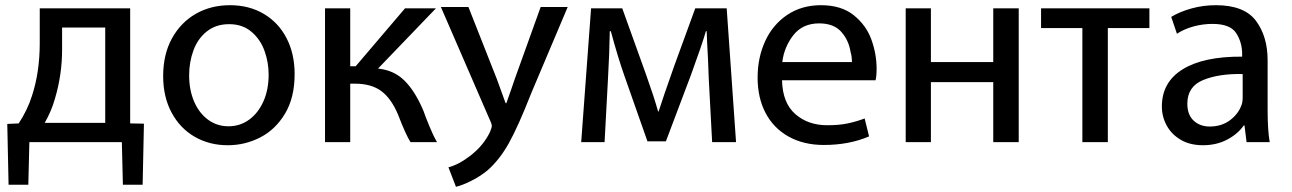

<svg xmlns="http://www.w3.org/2000/svg" viewBox="-20 -519 4971 739"><path d="M481 -487V-44L534 -43L529 192H453L449 28H93L89 192H13L8 -42L52 -44Q86 -96 103 -150Q133 -241 133 -354V-487ZM219 -329Q219 -232 192 -141Q178 -91 152 -46H385V-413H219Z M856 40Q786 40 729.5 7.5Q673 -25 640.5 -85.5Q608 -146 608 -226Q608 -310 642 -371.5Q676 -433 734 -466Q792 -499 865 -499Q939 -499 995.5 -465.5Q1052 -432 1083 -372Q1114 -312 1114 -234Q1114 -143 1077 -81.5Q1040 -20 981.5 10Q923 40 857 40ZM860 -33Q904 -33 939 -58.5Q974 -84 994 -129Q1014 -174 1014 -232Q1014 -279 998 -323.5Q982 -368 947.5 -397Q913 -426 862 -426Q811 -426 776 -398Q741 -370 724.5 -325Q708 -280 708 -229Q708 -173 727 -128.5Q746 -84 780.5 -58.5Q815 -33 859 -33Z M1328 -487V-264H1349L1539 -487H1658L1435 -255Q1495 -249 1535 -210.5Q1575 -172 1607 -99Q1610 -93 1618 -70Q1620 -65 1633 -32.5Q1646 0 1662 28H1560Q1542 0 1512 -78Q1486 -140 1447.5 -168.5Q1409 -197 1346 -197H1328V28H1231V-487Z M1783 -492 1893 -213 1926 -122H1929Q1939 -149 1948 -176Q1959 -208 1961 -214L2061 -492H2165L2025 -161Q1974 -31 1938 33Q1902 97 1856 137Q1828 160 1794 177Q1760 194 1735 200L1706 125Q1747 114 1788 82Q1840 43 1866 -11Q1873 -29 1873 -33Q1873 -42 1866 -56L1677 -492Z M2255 -487H2375L2467 -231Q2498 -144 2513 -90H2515Q2531 -141 2575 -265L2656 -487H2777L2813 28H2721L2708 -216L2705 -293Q2701 -362 2700 -399H2697Q2681 -344 2640 -232L2543 25H2472L2383 -228Q2359 -296 2331 -399H2327Q2326 -319 2320 -214L2307 28H2217Z M2990 -210Q2992 -123 3041 -80Q3090 -37 3164 -37Q3210 -37 3243 -44Q3276 -51 3308 -63L3325 6Q3248 39 3151 39Q3073 39 3015 6.5Q2957 -26 2926.5 -84.5Q2896 -143 2896 -220Q2896 -298 2925.5 -361.5Q2955 -425 3010.5 -462Q3066 -499 3140 -499Q3218 -499 3266 -460.5Q3314 -422 3334 -366.5Q3354 -311 3354 -255Q3354 -225 3350 -210ZM3259 -281Q3259 -302 3254 -318Q3247 -364 3218 -396.5Q3189 -429 3133 -429Q3069 -429 3033.5 -383.5Q2998 -338 2991 -280H3259Z M3466 -487H3563V-280H3803V-487H3901V28H3803V-203H3563V28H3466Z M3987 -487H4404V-411H4244V28H4146V-411H3987Z M4859 -95Q4859 -19 4867 28H4778L4770 -36H4767Q4744 -3 4703 18.5Q4662 40 4610 40Q4560 40 4524.5 19Q4489 -2 4470.5 -36Q4452 -70 4452 -109Q4452 -203 4532.5 -252.5Q4613 -302 4761 -301V-311Q4761 -356 4738 -391.5Q4715 -427 4647 -427Q4609 -427 4573 -417Q4537 -407 4510 -389L4488 -454Q4521 -474 4566 -486.5Q4611 -499 4660 -499Q4769 -499 4814 -439Q4859 -379 4859 -287ZM4763 -234Q4672 -236 4611 -211Q4550 -186 4550 -120Q4550 -77 4574.5 -54.5Q4599 -32 4636 -32Q4682 -32 4714.5 -56.5Q4747 -81 4759 -116Q4763 -126 4763 -146Z"/></svg>

Font: LINE Seed Sans KR Regular
Style: Regular
Weight: 400
Designer: LINE VX Design & Sandoll Inc & Dalton Maag Ltd
Foundry: Sandoll Inc.
Version: Version 1.000